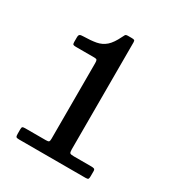

<svg xmlns="http://www.w3.org/2000/svg" viewBox="-124 -1009 579 631"><g transform="rotate(30 166.0 -693.0)"><path d="M27 -470V-487.5Q27 -495 29.8 -496.5Q32.5 -498 40 -498H118Q127 -498 129.2 -500.5Q131.5 -503 131.5 -511.5V-799Q131.5 -807.5 129.5 -810.2Q127.5 -813 119.5 -813H50.5Q43.5 -813 40.2 -814.5Q37 -816 37 -823.5V-841Q37 -850 40.5 -852.5Q44 -855 53 -855Q82 -855.5 102 -859.2Q122 -863 136.8 -876Q151.5 -889 165 -917Q168 -922.5 169.8 -926.2Q171.5 -930 180.5 -930H194Q201 -930 203.8 -928.5Q206.5 -927 206.5 -920.5V-514Q206.5 -503 209.5 -500.5Q212.5 -498 224 -498H290.5Q297 -498 300.8 -496.5Q304.5 -495 304.5 -488V-469.5Q304.5 -461.5 302.8 -458.8Q301 -456 293 -456H40Q31.5 -456 29.2 -458.5Q27 -461 27 -470Z"/></g></svg>

Font: Besley SemiBold
Style: Regular
Weight: 600
Designer: Owen Earl
Foundry: indestructible type*
Version: Version 2.001; ttfautohint (v1.8.3)